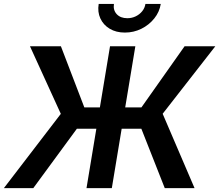

<svg xmlns="http://www.w3.org/2000/svg" viewBox="-41 -965 1124 985"><path d="M653.3 -727.5 532.7 0H402.8L523.4 -727.5ZM-21 0 271 -380.9 112.8 -727.5H271.5L391.6 -414.1H684.6L905.8 -727.5H1063.5L793.5 -381.3L957 0H804.2L684.1 -304.7H353.5L129.9 0ZM599.6 -797.9Q554.7 -797.9 522 -817.4Q489.3 -836.9 473.9 -870.4Q458.5 -903.8 465.3 -944.8H543.5Q538.6 -913.1 557.9 -892.3Q577.1 -871.6 612.3 -871.6Q635.3 -871.6 655 -881.1Q674.8 -890.6 688.2 -907Q701.7 -923.3 705.1 -944.8H783.7Q777.3 -903.8 750.5 -870.4Q723.6 -836.9 684.3 -817.4Q645 -797.9 599.6 -797.9Z"/></svg>

Font: Inter 16pt SemiBold
Style: Italic
Weight: 600
Italic angle: -9.3988°
Version: Version 4.001;git-66647c0bb